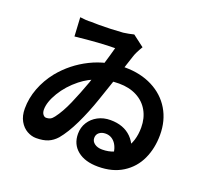

<svg xmlns="http://www.w3.org/2000/svg" viewBox="-140 -959 1280 1186"><g transform="rotate(20 500.0 -366.0)"><path d="M270 -770Q287 -769 324 -769Q396 -769 480 -775Q517 -780 548 -788L623 -731Q595 -685 586 -655L567 -597Q525 -464 481 -338Q449 -244 410 -163Q371 -82 330 -33Q305 -5 274 8Q243 21 196 21Q166 21 136.5 4.5Q107 -12 88 -45.5Q69 -79 69 -127Q69 -195 94 -261Q119 -327 165 -385Q238 -474 341.5 -525.5Q445 -577 565 -577Q667 -577 745.5 -537Q824 -497 867 -425Q910 -353 910 -259Q910 -171 877 -99.5Q844 -28 777.5 14Q711 56 616 56Q530 56 480.5 16Q431 -24 431 -93Q431 -135 452 -168.5Q473 -202 509.5 -221.5Q546 -241 592 -241Q679 -241 730 -190Q781 -139 784 -49L683 -28Q679 -90 654.5 -121Q630 -152 592 -152Q567 -152 550.5 -139Q534 -126 534 -103Q534 -81 553.5 -66.5Q573 -52 604 -52Q690 -52 737.5 -111Q785 -170 785 -262Q785 -324 758 -371.5Q731 -419 681 -445Q631 -471 564 -471Q426 -471 323 -390Q259 -339 220.5 -275Q182 -211 182 -162Q182 -142 191 -130Q200 -118 212 -118Q227 -118 238.5 -123.5Q250 -129 262 -145Q297 -191 328 -262Q359 -333 389 -416Q439 -566 466 -668Q370 -668 205 -650L198 -774Q239 -768 270 -770Z"/></g></svg>

Font: Merged Yaku Han JP
Style: Bold
Weight: 700
Designer: Ryoko NISHIZUKA 西塚涼子 (kana, bopomofo & ideographs); Paul D. Hunt (Latin, Greek & Cyrillic); Sandoll Communications 산돌커뮤니
Foundry: Adobe
Version: Version 2.004